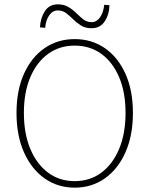

<svg xmlns="http://www.w3.org/2000/svg" viewBox="-20 -852 688 884"><path d="M324 12Q246 12 185.5 -30.5Q125 -73 90.5 -150.5Q56 -228 56 -332Q56 -436 90.5 -512.5Q125 -589 185.5 -630.5Q246 -672 324 -672Q402 -672 462.5 -630.5Q523 -589 557.5 -512.5Q592 -436 592 -332Q592 -228 557.5 -150.5Q523 -73 462.5 -30.5Q402 12 324 12ZM324 -18Q394 -18 446.5 -57Q499 -96 528.5 -166.5Q558 -237 558 -332Q558 -427 528.5 -496.5Q499 -566 446.5 -604Q394 -642 324 -642Q254 -642 201.5 -604Q149 -566 119.5 -496.5Q90 -427 90 -332Q90 -237 119.5 -166.5Q149 -96 201.5 -57Q254 -18 324 -18ZM402 -722Q373 -722 353 -734.5Q333 -747 317 -763Q301 -779 284.5 -791.5Q268 -804 246 -804Q223 -804 207 -782Q191 -760 188 -724L164 -726Q166 -769 186.5 -800.5Q207 -832 246 -832Q275 -832 295.5 -819.5Q316 -807 332 -791Q348 -775 364 -762.5Q380 -750 402 -750Q425 -750 440.5 -772Q456 -794 460 -830L484 -828Q483 -785 462 -753.5Q441 -722 402 -722Z"/></svg>

Font: Source Sans 3 Variable
Style: Regular
Weight: 200
Designer: Paul D. Hunt
Foundry: Adobe Systems Incorporated
Version: Version 3.026